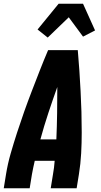

<svg xmlns="http://www.w3.org/2000/svg" viewBox="-20 -1002 540 1022"><path d="M0 0 12 -74Q21 -130 37 -185.5Q53 -241 71 -296.5Q89 -352 108.5 -407Q128 -462 149 -516.5Q170 -571 191.5 -626Q213 -681 236 -735H394Q399 -681 402.5 -626Q406 -571 409 -516.5Q412 -462 413.5 -407Q415 -352 415 -296.5Q415 -241 412 -185.5Q409 -130 400 -74L388 0H250L262 -74Q265 -92 267.5 -110Q270 -128 271 -146H165Q161 -128 157 -110Q153 -92 150 -74L138 0ZM195 -260H280Q283 -330 284 -399.5Q285 -469 285 -539Q260 -469 237 -399.5Q214 -330 195 -260ZM234 -802 180 -845 292 -982H422L486 -840L422 -807L346 -910Z"/></svg>

Font: Iosevka Term Curly Hv Obl
Style: Regular
Weight: 900
Italic angle: -9°
Designer: Belleve Invis
Foundry: Belleve Invis
Version: Version 32.3.0